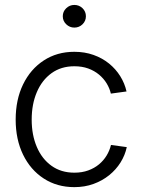

<svg xmlns="http://www.w3.org/2000/svg" viewBox="-20 -748 574 778"><path d="M281.2 10.3Q210.9 10.3 157.2 -24.7Q103.5 -59.6 73.5 -121.3Q43.5 -183.1 43.5 -263.2Q43.5 -344.2 73.5 -406Q103.5 -467.8 157.2 -502.9Q210.9 -538.1 281.2 -538.1Q323.2 -538.1 358.9 -525.4Q394.5 -512.7 421.9 -490.5Q449.2 -468.3 467.3 -439.2Q485.4 -410.2 492.7 -377.4L429.2 -368.7Q424.3 -390.1 412.1 -410.2Q399.9 -430.2 381.1 -445.8Q362.3 -461.4 337.4 -470.5Q312.5 -479.5 281.2 -479.5Q227.5 -479.5 188.7 -451.4Q149.9 -423.3 129.2 -374.5Q108.4 -325.7 108.4 -263.2Q108.4 -201.2 129.2 -152.6Q149.9 -104 188.7 -76.2Q227.5 -48.3 281.2 -48.3Q312.5 -48.3 337.4 -57.4Q362.3 -66.4 381.1 -82Q399.9 -97.7 412.1 -117.9Q424.3 -138.2 429.7 -160.6L493.7 -151.9Q486.8 -119.1 468.5 -89.8Q450.2 -60.5 422.4 -38.1Q394.5 -15.6 358.9 -2.7Q323.2 10.3 281.2 10.3ZM281.2 -636.2Q262.2 -636.2 248.3 -649.7Q234.4 -663.1 234.4 -682.1Q234.4 -701.2 248.3 -714.6Q262.2 -728 281.2 -728Q300.8 -728 314.5 -714.6Q328.1 -701.2 328.1 -682.1Q328.1 -663.1 314.5 -649.7Q300.8 -636.2 281.2 -636.2Z"/></svg>

Font: Inter 24pt Light
Style: Regular
Weight: 300
Designer: Rasmus Andersson
Foundry: rsms
Version: Version 4.001;git-66647c0bb